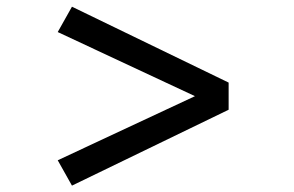

<svg xmlns="http://www.w3.org/2000/svg" viewBox="-20 -554 900 587"><path d="M200 13.5 156.5 -64 576 -260 156.5 -456 200 -533.5 679 -301.5V-218.5Z"/></svg>

Font: Trispace SemiExpanded Medium
Style: Regular
Weight: 500
Width: 6
Designer: Tyler Finck
Foundry: Etcetera Type Company
Version: Version 1.210; ttfautohint (v1.8.3)